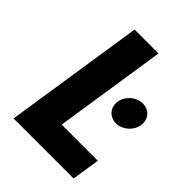

<svg xmlns="http://www.w3.org/2000/svg" viewBox="-232 -946 1067 1067"><g transform="rotate(45 302.0 -412.5)"><path d="M380.2 -825H192.2L66 0H538L563.2 -165H279.2ZM515.3 -567C464.3 -567 417 -526 409.2 -475C401.4 -424 436.1 -383 487.1 -383C538.1 -383 585.4 -424 593.2 -475C601 -526 566.3 -567 515.3 -567Z"/></g></svg>

Font: Sztylet
Style: BdObl
Weight: 700
Foundry: Cannot Into Space Fonts, PlusOne Fonts
Version: Version 0.12